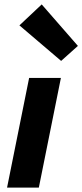

<svg xmlns="http://www.w3.org/2000/svg" viewBox="-20 -850 373 870"><path d="M12 0H156L256 -497H112ZM257 -574 333 -642 169 -830 68 -735Z"/></svg>

Font: Source Sans Pro
Style: Bold Italic
Weight: 700
Italic angle: -11°
Designer: Paul D. Hunt
Foundry: Adobe Systems Incorporated
Version: Version 3.006;hotconv 1.0.111;makeotfexe 2.5.65597